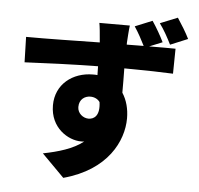

<svg xmlns="http://www.w3.org/2000/svg" viewBox="-62 -926 1123 1086"><g transform="rotate(5 500.0 -383.5)"><path d="M972 -748C955 -783 929 -825 904 -863L805 -823C832 -786 853 -747 873 -707ZM387 -311C387 -356 420 -375 450 -375C472 -375 492 -366 504 -349C515 -273 482 -250 450 -250C419 -250 387 -275 387 -311ZM830 -717C813 -752 788 -796 763 -833L665 -793C689 -757 707 -723 725 -687L629 -686V-697C630 -715 634 -776 637 -795H464C468 -776 472 -734 475 -696L476 -685C348 -683 173 -679 58 -680L62 -536C183 -542 329 -548 478 -550L479 -500C471 -501 463 -501 454 -501C339 -501 243 -428 243 -308C243 -180 346 -118 419 -118C425 -118 431 -118 437 -119C379 -73 296 -49 210 -32L337 96C585 29 667 -143 667 -270C667 -324 654 -373 628 -413C628 -454 628 -504 627 -551C752 -550 845 -548 904 -545L906 -687C876 -688 818 -687 756 -687Z"/></g></svg>

Font: Noto Sans CJK KR Black
Style: Regular
Weight: 900
Designer: Ryoko NISHIZUKA (kana & ideographs); Paul D. Hunt (Latin, Greek & Cyrillic); Wenlong ZHANG (bopomofo); Sandoll Communica
Foundry: Adobe Systems Incorporated
Version: Version 1.004;PS 1.004;hotconv 1.0.82;makeotf.lib2.5.63406